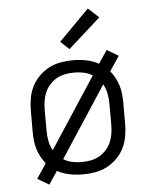

<svg xmlns="http://www.w3.org/2000/svg" viewBox="-56 -809 711 898"><g transform="rotate(-5 300.0 -360.5)"><path d="M139 42 85 10 131 -59Q118 -75 108.5 -93Q99 -111 93 -130Q87 -149 85 -169.5Q83 -190 83 -210V-310Q83 -339 88 -368Q93 -397 106 -423Q119 -449 140 -470Q161 -491 187 -504.5Q213 -518 242 -523Q271 -528 300 -528Q331 -528 362 -522Q393 -516 420 -501L461 -562L515 -530L469 -461Q482 -445 491.5 -427Q501 -409 507 -390Q513 -371 515 -350.5Q517 -330 517 -310V-210Q517 -181 512 -152Q507 -123 494 -97Q481 -71 460 -50Q439 -29 413 -15.5Q387 -2 358 3Q329 8 300 8Q269 8 238 2Q207 -4 180 -19ZM169 -117 386 -449Q367 -461 345 -465.5Q323 -470 300 -470Q279 -470 258 -466Q237 -462 219 -452Q201 -442 186.5 -426.5Q172 -411 163.5 -392Q155 -373 151.5 -352Q148 -331 148 -310V-210Q148 -186 152.5 -162Q157 -138 169 -117ZM300 -50Q321 -50 342 -54Q363 -58 381 -68Q399 -78 413.5 -93.5Q428 -109 436.5 -128Q445 -147 448.5 -168Q452 -189 452 -210V-310Q452 -334 447.5 -358Q443 -382 431 -403L214 -71Q233 -59 255 -54.5Q277 -50 300 -50ZM288 -581 248 -619 390 -763 440 -717Z"/></g></svg>

Font: Iosevka Aile Custom Light
Style: Regular
Weight: 300
Designer: Belleve Invis
Foundry: Belleve Invis
Version: Version 17.0.2; ttfautohint (v1.8.3)